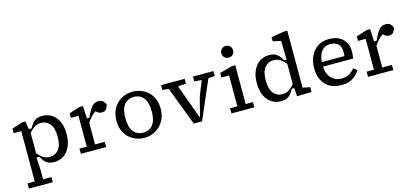

<svg xmlns="http://www.w3.org/2000/svg" viewBox="-74 -1329 4610 2140"><g transform="rotate(-15 2231.0 -259.5)"><path d="M368 -448Q325 -448 292.5 -427.5Q260 -407 228 -369V-135Q260 -97 292.5 -76.5Q325 -56 368 -56Q428 -56 468 -103Q508 -150 508 -252Q508 -354 468 -401Q428 -448 368 -448ZM400 12Q356 12 328.5 -2Q301 -16 283.5 -39Q266 -62 252 -88H220L228 61V165H324V225H48V165H132V-416H44V-468L164 -508H204L219 -416H252Q266 -444 283.5 -467.5Q301 -491 328.5 -505.5Q356 -520 400 -520Q460 -520 508 -490Q556 -460 584 -401Q612 -342 612 -256Q612 -170 584 -110Q556 -50 508 -19Q460 12 400 12Z M708 0V-60H792V-416H704V-468L828 -508H868L876 -364H904Q924 -408 943.5 -442.5Q963 -477 987.5 -496.5Q1012 -516 1048 -516Q1084 -516 1103 -497Q1122 -478 1128 -460Q1125 -433 1108.5 -408.5Q1092 -384 1056 -384Q1032 -384 1016 -394Q1000 -404 988 -416Q956 -395 931.5 -367Q907 -339 888 -310V-60H1000V0Z M1442 12Q1374 12 1315.5 -19Q1257 -50 1221.5 -109Q1186 -168 1186 -252Q1186 -336 1221.5 -396Q1257 -456 1315.5 -488Q1374 -520 1442 -520Q1510 -520 1568.5 -489Q1627 -458 1662.5 -399.5Q1698 -341 1698 -258Q1698 -175 1662.5 -114.5Q1627 -54 1568.5 -21Q1510 12 1442 12ZM1442 -48Q1514 -48 1554 -99Q1594 -150 1594 -252Q1594 -357 1554 -408.5Q1514 -460 1442 -460Q1370 -460 1330 -409Q1290 -358 1290 -256Q1290 -151 1330 -99.5Q1370 -48 1442 -48Z M2138 -452V-508H2374V-452L2299 -445L2107 0H2011L1842 -445L1770 -452V-508H2042V-452L1949 -445L2091 -56H2098L2153 -271L2222 -446Z M2446 0V-60H2530V-416H2442V-468L2586 -508H2626V-60H2710V0ZM2578 -608Q2550 -608 2530 -628Q2510 -648 2510 -676Q2510 -705 2530 -724.5Q2550 -744 2578 -744Q2607 -744 2626.5 -724.5Q2646 -705 2646 -676Q2646 -648 2626.5 -628Q2607 -608 2578 -608Z M2910 -256Q2910 -154 2950 -107Q2990 -60 3050 -60Q3094 -60 3126.5 -80.5Q3159 -101 3190 -139V-373Q3159 -411 3126.5 -431.5Q3094 -452 3050 -452Q2990 -452 2950 -405Q2910 -358 2910 -256ZM3202 4 3195 -92H3166Q3152 -64 3134.5 -40.5Q3117 -17 3089.5 -2.5Q3062 12 3018 12Q2958 12 2910 -18Q2862 -48 2834 -107Q2806 -166 2806 -252Q2806 -338 2834 -398Q2862 -458 2910 -489Q2958 -520 3018 -520Q3062 -520 3089.5 -506Q3117 -492 3134.5 -469Q3152 -446 3166 -420H3195L3190 -638L3098 -658V-706L3246 -730H3286V-72L3370 -56V0Z M3706 -462Q3647 -462 3610.5 -420Q3574 -378 3567 -292H3828Q3829 -306 3829.5 -317Q3830 -328 3830 -340Q3830 -403 3797.5 -432.5Q3765 -462 3706 -462ZM3712 12Q3633 12 3578 -20.5Q3523 -53 3494.5 -111Q3466 -169 3466 -246Q3466 -324 3495 -386Q3524 -448 3578 -484Q3632 -520 3706 -520Q3809 -520 3865.5 -466Q3922 -412 3922 -320Q3922 -299 3919.5 -276Q3917 -253 3914 -240H3566Q3570 -155 3616 -106.5Q3662 -58 3732 -58Q3791 -58 3826.5 -81Q3862 -104 3887 -135L3928 -101Q3905 -69 3876.5 -43Q3848 -17 3808.5 -2.5Q3769 12 3712 12Z M4022 0V-60H4106V-416H4018V-468L4142 -508H4182L4190 -364H4218Q4238 -408 4257.5 -442.5Q4277 -477 4301.5 -496.5Q4326 -516 4362 -516Q4398 -516 4417 -497Q4436 -478 4442 -460Q4439 -433 4422.5 -408.5Q4406 -384 4370 -384Q4346 -384 4330 -394Q4314 -404 4302 -416Q4270 -395 4245.5 -367Q4221 -339 4202 -310V-60H4314V0Z"/></g></svg>

Font: Source Serif 4 Caption
Style: Regular
Weight: 400
Designer: Frank Grießhammer
Foundry: Adobe Systems Incorporated
Version: Version 4.004;hotconv 1.0.117;makeotfexe 2.5.65602